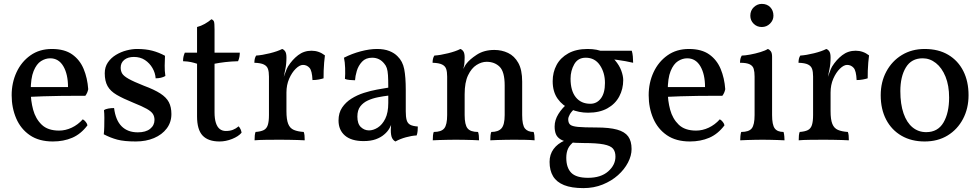

<svg xmlns="http://www.w3.org/2000/svg" viewBox="-20 -719 5044 988"><path d="M252 9Q181 9 134 -23Q87 -55 63.5 -109.5Q40 -164 40 -229Q40 -293 65 -347Q90 -401 136.5 -434Q183 -467 247 -467Q312 -467 351.5 -439Q391 -411 410.5 -364Q430 -317 434 -260Q430 -240 419 -226Q402 -226 368 -226Q334 -226 291 -225.5Q248 -225 203 -223.5Q158 -222 118 -220V-271H330Q330 -337 306 -378Q282 -419 238 -419Q214 -419 191 -404.5Q168 -390 153 -353.5Q138 -317 138 -250Q138 -201 150.5 -154.5Q163 -108 194.5 -77.5Q226 -47 284 -47Q317 -47 349 -62Q381 -77 406 -105Q414 -101 421.5 -91.5Q429 -82 430 -74Q396 -29 351.5 -10Q307 9 252 9Z M829 -432Q828 -408 827.5 -381Q827 -354 831 -328Q821 -322 808 -319Q795 -316 781 -316Q779 -344 764.5 -369Q750 -394 726 -410Q702 -426 669 -426Q638 -426 619.5 -411Q601 -396 601 -371Q601 -354 608.5 -341Q616 -328 641.5 -313.5Q667 -299 720 -278Q774 -258 805 -238Q836 -218 849 -193Q862 -168 862 -132Q862 -90 838 -58Q814 -26 772.5 -8.5Q731 9 679 9Q619 9 583.5 -0.5Q548 -10 514 -28Q516 -44 516.5 -67Q517 -90 517 -113Q517 -136 515 -152Q523 -158 537.5 -160.5Q552 -163 567 -163Q575 -100 606 -69Q637 -38 689 -38Q730 -38 752.5 -56Q775 -74 775 -102Q775 -120 766.5 -133Q758 -146 735 -159Q712 -172 667 -190Q613 -212 580.5 -231Q548 -250 533.5 -276Q519 -302 519 -342Q519 -374 535 -397.5Q551 -421 576.5 -436.5Q602 -452 631 -459.5Q660 -467 685 -467Q730 -467 764 -458Q798 -449 829 -432Z M1110 9Q1051 9 1022.5 -21.5Q994 -52 994 -120V-391Q979 -396 963 -399.5Q947 -403 922 -404Q922 -417 924 -426.5Q926 -436 931 -448H994V-580Q1014 -585 1033.5 -596Q1053 -607 1068 -620Q1078 -616 1081 -608Q1084 -600 1084 -568V-448H1214Q1214 -438 1212 -426.5Q1210 -415 1205 -404Q1169 -403 1139 -399.5Q1109 -396 1084 -391V-141Q1084 -108 1091 -86.5Q1098 -65 1111 -55Q1124 -45 1142 -45Q1163 -45 1178.5 -51Q1194 -57 1208 -69Q1221 -54 1223 -36Q1207 -17 1174.5 -4Q1142 9 1110 9Z M1454 -147Q1454 -104 1463 -81.5Q1472 -59 1492 -50.5Q1512 -42 1543 -40Q1546 -32 1547 -21.5Q1548 -11 1548 3Q1533 2 1512.5 1.5Q1492 1 1469 0.5Q1446 0 1422 0Q1387 0 1348.5 0.5Q1310 1 1290 3Q1290 -11 1291 -21.5Q1292 -32 1295 -40Q1322 -42 1337 -49.5Q1352 -57 1358 -75.5Q1364 -94 1364 -127V-227H1454ZM1454 -293V-214H1364V-325L1454 -423Q1454 -389 1448 -361.5Q1442 -334 1437 -307ZM1432 -301Q1443 -329 1449 -347Q1455 -365 1462 -377Q1484 -412 1514 -435Q1544 -458 1583 -458Q1621 -458 1652 -434Q1650 -418 1648 -397Q1646 -376 1645.5 -355Q1645 -334 1645 -316Q1636 -313 1620.5 -310Q1605 -307 1588 -307Q1586 -355 1572.5 -370Q1559 -385 1539 -385Q1522 -385 1502 -365.5Q1482 -346 1468 -314Q1454 -282 1454 -243ZM1364 -214V-325Q1364 -349 1359 -364Q1354 -379 1338 -387Q1322 -395 1289 -396Q1289 -407 1291 -416Q1293 -425 1298 -433Q1329 -435 1369 -445Q1409 -455 1432 -467Q1441 -464 1447.5 -454.5Q1454 -445 1454 -423Z M2015 9Q2004 4 1997.5 -9Q1991 -22 1991 -50Q1991 -59 1992 -71.5Q1993 -84 1996 -94H1998Q1995 -78 1984.5 -59.5Q1974 -41 1957 -27Q1940 -12 1914 -2.5Q1888 7 1851 7Q1788 7 1755 -21.5Q1722 -50 1722 -99Q1722 -138 1740.5 -165.5Q1759 -193 1788.5 -211.5Q1818 -230 1852.5 -241Q1887 -252 1920 -258Q1953 -264 1978 -268Q1978 -309 1976.5 -332Q1975 -355 1970.5 -368.5Q1966 -382 1957 -392Q1945 -407 1929.5 -414.5Q1914 -422 1895 -422Q1862 -422 1843 -401.5Q1824 -381 1816 -354Q1808 -327 1807 -306Q1796 -306 1779.5 -307.5Q1763 -309 1755 -313Q1757 -338 1756 -369Q1755 -400 1750 -422Q1791 -443 1836.5 -455Q1882 -467 1920 -467Q1957 -467 1983.5 -456.5Q2010 -446 2026 -429Q2052 -404 2060 -363.5Q2068 -323 2068 -256V-146Q2068 -118 2072.5 -101.5Q2077 -85 2090 -77.5Q2103 -70 2130 -68Q2130 -58 2129 -45.5Q2128 -33 2124 -22Q2099 -21 2068.5 -12.5Q2038 -4 2015 9ZM1879 -48Q1901 -48 1924 -62.5Q1947 -77 1962.5 -108Q1978 -139 1978 -189V-227Q1953 -224 1925 -218.5Q1897 -213 1873 -202Q1849 -191 1834 -171.5Q1819 -152 1819 -119Q1819 -82 1837 -65Q1855 -48 1879 -48Z M2281 -214V-325Q2281 -349 2276 -364Q2271 -379 2255 -387Q2239 -395 2206 -396Q2206 -407 2208 -416Q2210 -425 2215 -433Q2246 -435 2286 -445Q2326 -455 2349 -467Q2358 -464 2364.5 -454.5Q2371 -445 2371 -423ZM2667 -127Q2667 -75 2681.5 -57.5Q2696 -40 2726 -40Q2729 -31 2730 -21Q2731 -11 2731 3Q2709 1 2681 0.5Q2653 0 2622 0Q2602 0 2580 0.5Q2558 1 2538.5 1.5Q2519 2 2503 3Q2503 -11 2504 -21.5Q2505 -32 2508 -40Q2544 -40 2560.5 -58.5Q2577 -77 2577 -127V-279Q2577 -350 2551 -375.5Q2525 -401 2484 -401Q2458 -401 2432 -384.5Q2406 -368 2388.5 -331.5Q2371 -295 2371 -234V-127Q2371 -77 2386 -58.5Q2401 -40 2440 -40Q2443 -31 2444 -21Q2445 -11 2445 3Q2431 2 2411 1.5Q2391 1 2369 0.5Q2347 0 2326 0Q2306 0 2284 0.5Q2262 1 2242 1.5Q2222 2 2207 3Q2207 -11 2208 -21.5Q2209 -32 2212 -40Q2251 -40 2266 -58.5Q2281 -77 2281 -127V-325L2371 -423Q2371 -411 2370 -396Q2369 -381 2364 -364Q2367 -369 2370 -375.5Q2373 -382 2379 -390Q2396 -413 2433.5 -437.5Q2471 -462 2524 -462Q2562 -462 2594.5 -446.5Q2627 -431 2647 -395.5Q2667 -360 2667 -299Z M2982 249Q2921 249 2882.5 233.5Q2844 218 2826 188Q2808 158 2808 114Q2808 76 2828.5 48Q2849 20 2886 4L2936 8Q2912 26 2903 46Q2894 66 2894 93Q2894 144 2919.5 170Q2945 196 3006 196Q3072 196 3109.5 163Q3147 130 3147 87Q3147 61 3134.5 46Q3122 31 3086.5 24Q3051 17 2982 17Q2937 17 2908.5 12.5Q2880 8 2863.5 -2.5Q2847 -13 2840.5 -29Q2834 -45 2834 -68Q2834 -101 2853.5 -132.5Q2873 -164 2904 -189L2941 -163Q2921 -146 2912.5 -131Q2904 -116 2904 -105Q2904 -87 2913.5 -78Q2923 -69 2954 -66Q2985 -63 3049 -63Q3116 -63 3155.5 -52Q3195 -41 3212.5 -17Q3230 7 3230 48Q3230 82 3211.5 117.5Q3193 153 3160 182.5Q3127 212 3081.5 230.5Q3036 249 2982 249ZM3006 -139Q2959 -139 2917 -157Q2875 -175 2849.5 -211Q2824 -247 2824 -301Q2824 -347 2844 -384.5Q2864 -422 2904.5 -444.5Q2945 -467 3004 -467Q3054 -467 3088.5 -450.5Q3123 -434 3145 -408.5Q3167 -383 3177 -355.5Q3187 -328 3187 -307Q3187 -261 3166.5 -222.5Q3146 -184 3105.5 -161.5Q3065 -139 3006 -139ZM3018 -185Q3051 -185 3072 -212.5Q3093 -240 3093 -292Q3093 -345 3067 -383.5Q3041 -422 2994 -422Q2954 -422 2935 -388.5Q2916 -355 2916 -314Q2916 -252 2943 -218.5Q2970 -185 3018 -185ZM3238 -396Q3222 -400 3199.5 -404Q3177 -408 3155.5 -411Q3134 -414 3119 -415L3049 -458H3231Q3235 -445 3236.5 -428.5Q3238 -412 3238 -396Z M3530 9Q3459 9 3412 -23Q3365 -55 3341.5 -109.5Q3318 -164 3318 -229Q3318 -293 3343 -347Q3368 -401 3414.5 -434Q3461 -467 3525 -467Q3590 -467 3629.5 -439Q3669 -411 3688.5 -364Q3708 -317 3712 -260Q3708 -240 3697 -226Q3680 -226 3646 -226Q3612 -226 3569 -225.5Q3526 -225 3481 -223.5Q3436 -222 3396 -220V-271H3608Q3608 -337 3584 -378Q3560 -419 3516 -419Q3492 -419 3469 -404.5Q3446 -390 3431 -353.5Q3416 -317 3416 -250Q3416 -201 3428.5 -154.5Q3441 -108 3472.5 -77.5Q3504 -47 3562 -47Q3595 -47 3627 -62Q3659 -77 3684 -105Q3692 -101 3699.5 -91.5Q3707 -82 3708 -74Q3674 -29 3629.5 -10Q3585 9 3530 9Z M3789 3Q3789 -7 3790 -18.5Q3791 -30 3794 -40Q3834 -40 3848.5 -58.5Q3863 -77 3863 -127V-325Q3863 -349 3858.5 -364.5Q3854 -380 3838 -388Q3822 -396 3788 -396Q3788 -407 3790 -416Q3792 -425 3797 -433Q3812 -433 3839.5 -438Q3867 -443 3893 -451Q3919 -459 3931 -467Q3940 -464 3946.5 -455Q3953 -446 3953 -427V-127Q3953 -77 3966.5 -58.5Q3980 -40 4012 -40Q4015 -30 4016 -17Q4017 -4 4017 3Q4000 2 3981 1.5Q3962 1 3942.5 0.5Q3923 0 3904 0Q3885 0 3864.5 0.5Q3844 1 3825 1.5Q3806 2 3789 3ZM3900 -580Q3875 -580 3858 -597Q3841 -614 3841 -638Q3841 -665 3859 -682Q3877 -699 3900 -699Q3927 -699 3943.5 -682Q3960 -665 3960 -638Q3960 -615 3942.5 -597.5Q3925 -580 3900 -580Z M4254 -147Q4254 -104 4263 -81.5Q4272 -59 4292 -50.5Q4312 -42 4343 -40Q4346 -32 4347 -21.5Q4348 -11 4348 3Q4333 2 4312.5 1.5Q4292 1 4269 0.5Q4246 0 4222 0Q4187 0 4148.5 0.5Q4110 1 4090 3Q4090 -11 4091 -21.5Q4092 -32 4095 -40Q4122 -42 4137 -49.5Q4152 -57 4158 -75.5Q4164 -94 4164 -127V-227H4254ZM4254 -293V-214H4164V-325L4254 -423Q4254 -389 4248 -361.5Q4242 -334 4237 -307ZM4232 -301Q4243 -329 4249 -347Q4255 -365 4262 -377Q4284 -412 4314 -435Q4344 -458 4383 -458Q4421 -458 4452 -434Q4450 -418 4448 -397Q4446 -376 4445.5 -355Q4445 -334 4445 -316Q4436 -313 4420.5 -310Q4405 -307 4388 -307Q4386 -355 4372.5 -370Q4359 -385 4339 -385Q4322 -385 4302 -365.5Q4282 -346 4268 -314Q4254 -282 4254 -243ZM4164 -214V-325Q4164 -349 4159 -364Q4154 -379 4138 -387Q4122 -395 4089 -396Q4089 -407 4091 -416Q4093 -425 4098 -433Q4129 -435 4169 -445Q4209 -455 4232 -467Q4241 -464 4247.5 -454.5Q4254 -445 4254 -423Z M4738 9Q4670 9 4619 -20.5Q4568 -50 4540 -103.5Q4512 -157 4512 -229Q4512 -297 4541 -351Q4570 -405 4621 -436Q4672 -467 4738 -467Q4809 -467 4859.5 -437Q4910 -407 4937 -353.5Q4964 -300 4964 -229Q4964 -161 4935.5 -107Q4907 -53 4856.5 -22Q4806 9 4738 9ZM4746 -39Q4806 -39 4835 -88.5Q4864 -138 4864 -217Q4864 -279 4845.5 -324.5Q4827 -370 4796 -394.5Q4765 -419 4728 -419Q4670 -419 4641.5 -372Q4613 -325 4613 -250Q4613 -183 4629.5 -135.5Q4646 -88 4676 -63.5Q4706 -39 4746 -39Z"/></svg>

Font: Vollkorn
Style: Regular
Weight: 400
Designer: Friedrich Althausen
Foundry: Friedrich Althausen
Version: Version 5.001